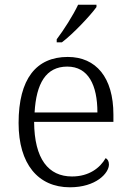

<svg xmlns="http://www.w3.org/2000/svg" viewBox="-20 -786 554 816"><path d="M221 -619V-606H243C291 -642 365 -721 390 -756V-766H312C291 -721 250 -657 221 -619ZM277 10C388 10 443 -50 443 -87C443 -101 437 -110 429 -114C405 -72 358 -36 286 -36C186 -36 126 -110 125 -268H462V-299C462 -457 388 -544 268 -544C134 -544 59 -451 59 -263C59 -89 142 10 277 10ZM394 -308H127C134 -431 175 -503 266 -503C355 -503 394 -425 394 -308Z"/></svg>

Font: Noto Serif Georgian Light
Style: Regular
Weight: 300
Designer: Monotype Design Team, Akaki Razmadze
Foundry: Google LLC
Version: Version 2.003